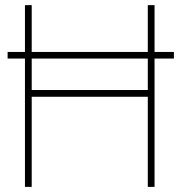

<svg xmlns="http://www.w3.org/2000/svg" viewBox="-20 -731 718 751"><path d="M104 -710.9V-527.8H558.1V-710.9H584.5V-527.8H660.2V-502H584.5V0H558.1V-352.5H104V0H77.6V-502H9.8V-527.8H77.6V-710.9ZM104 -378.9H558.1V-502H104Z"/></svg>

Font: Vazirmatn RD UI Thin
Style: Regular
Weight: 100
Designer: Saber Rastikerdar
Foundry: Saber Rastikerdar
Version: Version 33.003